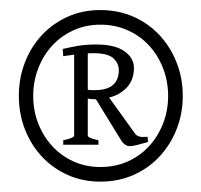

<svg xmlns="http://www.w3.org/2000/svg" viewBox="-20 -718 396 378"><path d="M339.8 -529.3Q339.8 -494.1 327.6 -463.4Q315.4 -432.6 293.9 -409.7Q272.5 -386.7 242.7 -373.5Q212.9 -360.4 177.7 -360.4Q142.6 -360.4 113.3 -373.5Q84 -386.7 62.5 -409.7Q41 -432.6 29.1 -463.4Q17.1 -494.1 17.1 -529.3Q17.1 -564.5 29.1 -595.2Q41 -626 62.5 -648.9Q84 -671.9 113.3 -685.1Q142.6 -698.2 177.7 -698.2Q212.9 -698.2 242.7 -685.1Q272.5 -671.9 293.9 -648.9Q315.4 -626 327.6 -595.2Q339.8 -564.5 339.8 -529.3ZM311 -529.3Q311 -558.1 301 -583.7Q291 -609.4 273.4 -628.4Q255.9 -647.5 231.4 -658.4Q207 -669.4 177.7 -669.4Q148.9 -669.4 124.8 -658.4Q100.6 -647.5 83 -628.4Q65.4 -609.4 55.4 -583.7Q45.4 -558.1 45.4 -529.3Q45.4 -500 55.4 -474.6Q65.4 -449.2 83 -430.2Q100.6 -411.1 124.8 -400.1Q148.9 -389.2 177.7 -389.2Q207 -389.2 231.4 -400.1Q255.9 -411.1 273.4 -430.2Q291 -449.2 301 -474.6Q311 -500 311 -529.3ZM104.5 -433.1V-441.9Q126 -446.3 126 -451.2V-610.4L104.5 -607.4L103.5 -621.6Q117.7 -625 133.3 -627.7Q148.9 -630.4 169.4 -630.4Q206.1 -630.4 224.9 -617.2Q243.7 -604 243.7 -584Q243.7 -561 230 -546.1Q216.3 -531.2 194.8 -525.9L245.1 -456.1Q248.5 -450.7 254.2 -449.2Q259.8 -447.8 270.5 -448.7L271.5 -438.5Q261.7 -435.5 251.2 -432.9Q240.7 -430.2 235.4 -430.2Q231 -430.2 226.6 -433.1Q222.2 -436 220.2 -439L168.9 -522.5H168Q160.6 -522.5 152.8 -523.9V-451.2Q152.8 -446.3 173.8 -441.9V-433.1ZM164.1 -613.3H158.2Q155.8 -613.3 152.8 -612.8V-541.5Q156.7 -540.5 159.2 -540.5H166Q190.9 -540.5 202.4 -550.8Q213.9 -561 213.9 -579.6Q213.9 -593.8 202.9 -603.5Q191.9 -613.3 164.1 -613.3Z"/></svg>

Font: Gentium Plus CyrE
Style: Regular
Weight: 400
Designer: J. Victor Gaultney, Annie Olsen, Iska Routamaa, Becca Hirsbrunner
Foundry: SIL International
Version: Version 5.000